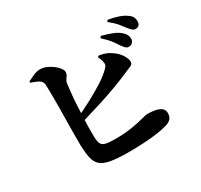

<svg xmlns="http://www.w3.org/2000/svg" viewBox="-168 -1030 1336 1274"><g transform="rotate(-30 500.0 -392.5)"><path d="M826 -582Q813 -582 803 -591.5Q793 -601 781 -618Q768 -639 747.5 -666Q727 -693 691 -725L700 -738Q743 -727 779 -713Q815 -699 839 -677Q854 -663 860 -649.5Q866 -636 866 -622Q866 -605 855 -593.5Q844 -582 826 -582ZM477 23Q391 23 340.5 14Q290 5 265 -17Q240 -39 231.5 -77.5Q223 -116 221 -174Q221 -213 221 -261.5Q221 -310 222 -362Q223 -414 223.5 -463Q224 -512 223.5 -553Q223 -594 222.5 -621.5Q222 -649 218 -656Q212 -672 191 -682.5Q170 -693 139 -703V-713Q158 -723 186.5 -735.5Q215 -748 238 -748Q263 -748 287.5 -737.5Q312 -727 332.5 -711.5Q353 -696 366 -679Q379 -662 379 -648Q379 -634 373 -624Q367 -614 359.5 -604Q352 -594 349 -579Q346 -554 341.5 -514.5Q337 -475 334.5 -430Q332 -385 330 -339Q328 -293 327 -254Q326 -215 327 -189Q327 -150 335 -130Q343 -110 368 -103.5Q393 -97 445 -97Q517 -97 572.5 -106.5Q628 -116 663 -125.5Q698 -135 705 -135Q767 -135 798.5 -120Q830 -105 830 -73Q830 -44 815.5 -29Q801 -14 777 -7Q750 2 704 9Q658 16 600 19.5Q542 23 477 23ZM284 -338Q348 -366 411.5 -399.5Q475 -433 528.5 -467Q582 -501 614 -534Q625 -545 629 -554.5Q633 -564 629 -580Q627 -594 621.5 -606Q616 -618 613 -624L622 -632Q651 -628 672.5 -620Q694 -612 716 -596Q752 -571 769.5 -541Q787 -511 787 -492Q787 -472 768 -464.5Q749 -457 720 -444Q670 -422 606 -398Q542 -374 464.5 -349.5Q387 -325 298 -299ZM925 -662Q910 -662 899.5 -672Q889 -682 874 -701Q862 -718 843 -741Q824 -764 784 -796L792 -808Q836 -801 870.5 -789Q905 -777 926 -761Q946 -748 953.5 -732.5Q961 -717 960 -699Q960 -682 951 -672Q942 -662 925 -662Z"/></g></svg>

Font: Noto Serif TC ExtraBold
Style: Regular
Weight: 800
Designer: Ryoko NISHIZUKA 西塚涼子 (kana & ideographs); Frank Grießhammer (Latin, Greek & Cyrillic); Wenlong ZHANG 张文龙 (bopomofo); San
Foundry: Adobe
Version: Version 2.002-H1;hotconv 1.1.0;makeotfexe 2.6.0